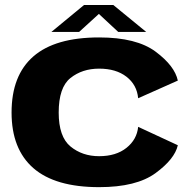

<svg xmlns="http://www.w3.org/2000/svg" viewBox="-20 -746 785 772"><path d="M378.5 6.5Q202 6.5 114.2 -70Q26.5 -146.5 26.5 -293.5Q26.5 -443 114.2 -519.2Q202 -595.5 378.5 -595.5Q529 -595.5 605.8 -538.2Q682.5 -481 695 -422L535.5 -351Q530.5 -405 488.5 -437.5Q446.5 -470 378.5 -470Q310.5 -470 263.2 -432.2Q216 -394.5 216 -293.5Q216 -196 263.5 -157Q311 -118 378.5 -118Q446.5 -118 488.5 -151.5Q530.5 -185 535.5 -236L695 -162Q682.5 -106.5 605.5 -50Q528.5 6.5 378.5 6.5ZM186.5 -617.5 318 -726H435.5L568 -617.5H455.5L377.5 -690L298 -617.5Z"/></svg>

Font: Anybody ExtraExpanded Regular
Style: Bold
Weight: 700
Width: 8
Designer: Tyler Finck
Foundry: Etcetera Type Company
Version: Version 1.010; ttfautohint (v1.8.3) -l 8 -r 50 -G 200 -x 14 